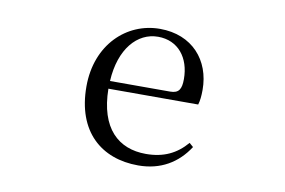

<svg xmlns="http://www.w3.org/2000/svg" viewBox="-63 -637 1126 758"><g transform="rotate(10 500.0 -258.0)"><path d="M530 15C620 15 687 -26 731 -94L715 -108C674 -60 623 -35 552 -35C442 -35 364 -104 362 -263H722C727 -279 729 -299 729 -323C729 -441 652 -531 522 -531C389 -531 275 -425 275 -257C275 -76 382 15 530 15ZM363 -294C370 -424 437 -499 520 -499C601 -499 649 -437 649 -352C649 -312 639 -294 604 -294Z"/></g></svg>

Font: Harano Aji Mincho TW
Style: Regular
Weight: 400
Foundry: Masamichi Hosoda
Version: HaranoAjiMinchoTW-Regular version 20230610;ttx 4.39.4